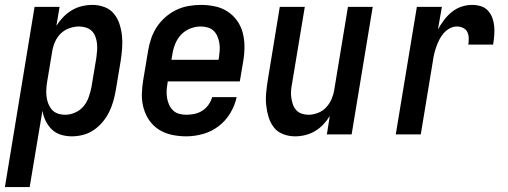

<svg xmlns="http://www.w3.org/2000/svg" viewBox="-51 -548 2071 783"><path d="M-31 215 90 -520H192L179 -443Q191 -462 207 -478.5Q223 -495 242.5 -506.5Q262 -518 283.5 -523Q305 -528 326 -528Q352 -528 375.5 -519Q399 -510 414 -491.5Q429 -473 436.5 -449.5Q444 -426 446.5 -401Q449 -376 447 -350Q445 -324 441 -299L421 -179Q417 -156 410.5 -133.5Q404 -111 393.5 -90Q383 -69 367 -50Q351 -31 331 -17.5Q311 -4 288 2Q265 8 242 8Q219 8 197.5 1.5Q176 -5 160.5 -20Q145 -35 135.5 -54.5Q126 -74 122 -96L70 215ZM215 -80Q235 -80 255.5 -89Q276 -98 290 -115Q304 -132 311 -152.5Q318 -173 322 -193L342 -313Q344 -328 345 -342.5Q346 -357 344.5 -371Q343 -385 338 -398.5Q333 -412 323.5 -421.5Q314 -431 300 -435.5Q286 -440 272 -440Q252 -440 232 -433Q212 -426 197 -411.5Q182 -397 173.5 -377.5Q165 -358 162 -339L142 -219Q139 -203 138 -187Q137 -171 138.5 -156Q140 -141 145.5 -126.5Q151 -112 160.5 -101Q170 -90 184.5 -85Q199 -80 215 -80Z M709 8Q679 8 650.5 2Q622 -4 598.5 -18.5Q575 -33 559 -55.5Q543 -78 535 -105.5Q527 -133 527.5 -162.5Q528 -192 533 -221L553 -341Q557 -366 565.5 -391Q574 -416 588.5 -438Q603 -460 623.5 -478Q644 -496 668 -507.5Q692 -519 717.5 -523.5Q743 -528 768 -528Q798 -528 826 -522Q854 -516 877 -501Q900 -486 916 -463.5Q932 -441 939 -414Q946 -387 946 -357.5Q946 -328 941 -299L927 -216H633L632 -207Q629 -192 628.5 -177Q628 -162 630.5 -147.5Q633 -133 639 -120Q645 -107 655 -97.5Q665 -88 679 -84Q693 -80 709 -80Q725 -80 742 -83.5Q759 -87 774 -96.5Q789 -106 799.5 -121Q810 -136 814 -152H914Q907 -118 888 -86.5Q869 -55 840 -33Q811 -11 776.5 -1.5Q742 8 709 8ZM648 -304H840L842 -313Q844 -328 845 -343Q846 -358 843.5 -372.5Q841 -387 835.5 -400Q830 -413 820 -422.5Q810 -432 796 -436Q782 -440 767 -440Q746 -440 724.5 -431.5Q703 -423 687.5 -406.5Q672 -390 663.5 -369Q655 -348 652 -327Z M1152 8Q1127 8 1103.5 -1Q1080 -10 1065.5 -29Q1051 -48 1044 -71.5Q1037 -95 1034.5 -119.5Q1032 -144 1034.5 -170Q1037 -196 1041 -221L1090 -520H1192L1140 -207Q1137 -193 1136 -178Q1135 -163 1137 -149Q1139 -135 1143.5 -122Q1148 -109 1157 -99Q1166 -89 1179.5 -84.5Q1193 -80 1207 -80Q1226 -80 1245.5 -87.5Q1265 -95 1279 -110Q1293 -125 1301 -143.5Q1309 -162 1312 -181L1368 -520H1469L1383 0H1282L1294 -75Q1283 -57 1267.5 -40.5Q1252 -24 1233 -13Q1214 -2 1193.5 3Q1173 8 1152 8Z M1563 0 1649 -520H1751L1735 -428Q1746 -448 1760 -466.5Q1774 -485 1792 -499.5Q1810 -514 1831.5 -521Q1853 -528 1875 -528Q1893 -528 1910.5 -522.5Q1928 -517 1939.5 -504Q1951 -491 1957 -474.5Q1963 -458 1964.5 -440Q1966 -422 1964.5 -403.5Q1963 -385 1960 -366H1859Q1861 -380 1860.5 -393.5Q1860 -407 1854.5 -418Q1849 -429 1837 -434.5Q1825 -440 1812 -440Q1797 -440 1782.5 -432Q1768 -424 1757.5 -411.5Q1747 -399 1740 -385Q1733 -371 1728 -356.5Q1723 -342 1719.5 -327Q1716 -312 1714 -297L1665 0Z"/></svg>

Font: Iosevka SS04 Semibold Oblique
Style: Regular
Weight: 600
Italic angle: -9°
Monospace: yes
Designer: Belleve Invis
Foundry: Belleve Invis
Version: Version 19.0.0; ttfautohint (v1.8.4)